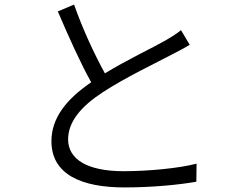

<svg xmlns="http://www.w3.org/2000/svg" viewBox="-20 -795 1040 840"><path d="M304 -775 233 -745C280 -635 333 -517 379 -435C269 -360 205 -278 205 -177C205 -31 338 25 524 25C648 25 766 13 839 0L840 -79C764 -59 630 -46 521 -46C359 -46 278 -100 278 -185C278 -262 334 -329 429 -391C528 -456 669 -523 737 -559C766 -574 789 -586 810 -599L772 -663C751 -646 731 -634 704 -618C648 -586 535 -533 439 -474C395 -554 343 -664 304 -775Z"/></svg>

Font: Noto Sans JP DemiLight
Style: Regular
Weight: 350
Designer: Ryoko NISHIZUKA 西塚涼子 (kana, bopomofo & ideographs); Paul D. Hunt (Latin, Greek & Cyrillic); Sandoll Communications 산돌커뮤니
Foundry: Adobe
Version: Version 2.004;hotconv 1.0.118;makeotfexe 2.5.65603